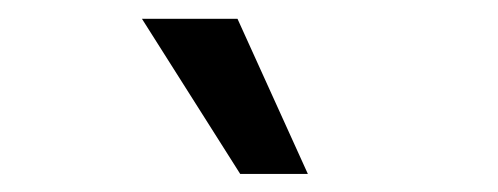

<svg xmlns="http://www.w3.org/2000/svg" viewBox="-20 -828 540 208"><path d="M240.2 -639.6 133.8 -807.6H237.3L313.5 -639.6Z"/></svg>

Font: Gen Shin Gothic Monospace Regular
Style: Regular
Weight: 400
Designer: [Source Han Sans]
Ryoko NISHIZUKA  (kana & ideographs); Paul D. Hunt (Latin, Greek & Cyrillic); Wenlong ZHANG  (bopomofo
Version: Version 1.002.20150607